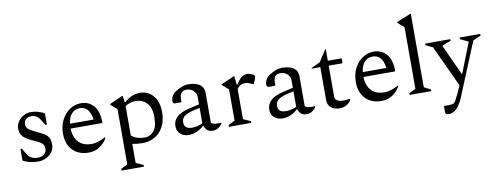

<svg xmlns="http://www.w3.org/2000/svg" viewBox="-75 -1157 4658 1805"><g transform="rotate(-10 2254.0 -254.5)"><path d="M213 10Q166 10 132 2Q98 -6 63 -24V-136H77L109 -81Q140 -26 210 -26Q250 -26 272.5 -45Q295 -64 295 -97Q295 -126 281 -142Q267 -158 241.5 -170.5Q216 -183 181 -199Q130 -222 102.5 -249.5Q75 -277 75 -327Q75 -364 96 -394Q117 -424 149.5 -442Q182 -460 217 -460Q254 -460 285 -451Q316 -442 348 -426V-317H334L301 -370Q284 -397 264 -409Q244 -421 221 -421Q187 -421 166.5 -404Q146 -387 146 -357Q146 -323 170.5 -305.5Q195 -288 242 -266Q270 -252 298.5 -238Q327 -224 345.5 -198.5Q364 -173 364 -126Q364 -82 340 -51.5Q316 -21 281 -5.5Q246 10 213 10Z M691 10Q594 10 538 -49Q482 -108 482 -205Q482 -280 511.5 -337.5Q541 -395 589.5 -427.5Q638 -460 695 -460Q774 -460 819.5 -405Q865 -350 865 -247L860 -242H561Q562 -196 579 -155.5Q596 -115 633.5 -90Q671 -65 734 -65Q789 -65 863 -105H866V-95Q843 -52 797.5 -21Q752 10 691 10ZM679 -416Q631 -416 600.5 -382.5Q570 -349 563 -288H789Q778 -356 750.5 -386Q723 -416 679 -416Z M964 230V214L1027 182V-346L967 -398V-405L1091 -460H1097L1105 -399H1112Q1150 -431 1185 -445.5Q1220 -460 1261 -460Q1312 -460 1351 -434Q1390 -408 1412.5 -360.5Q1435 -313 1435 -247Q1435 -165 1404.5 -107.5Q1374 -50 1322 -20Q1270 10 1208 10Q1152 10 1107 0V182L1178 214V230ZM1206 -391Q1182 -391 1156.5 -383.5Q1131 -376 1107 -361V-80Q1137 -56 1168 -47Q1199 -38 1237 -38Q1285 -38 1320 -78.5Q1355 -119 1355 -214Q1355 -276 1335 -315Q1315 -354 1281 -372.5Q1247 -391 1206 -391Z M1644 10Q1597 10 1566 -17.5Q1535 -45 1535 -94Q1535 -143 1571.5 -179Q1608 -215 1694 -235L1789 -257V-330Q1789 -364 1761.5 -388.5Q1734 -413 1699 -413Q1661 -413 1646 -392.5Q1631 -372 1631 -338V-310L1626 -305H1574Q1559 -305 1553.5 -310Q1548 -315 1548 -333Q1548 -355 1561 -378Q1574 -401 1601 -418Q1629 -436 1659.5 -448Q1690 -460 1725 -460Q1760 -460 1793.5 -450Q1827 -440 1848 -416.5Q1869 -393 1869 -351V-67Q1876 -60 1889 -55Q1902 -50 1925 -50H1963L1966 -48V-45Q1954 -23 1930.5 -6.5Q1907 10 1873 10Q1842 10 1822.5 -6.5Q1803 -23 1795 -50H1789Q1763 -24 1724.5 -7Q1686 10 1644 10ZM1613 -114Q1613 -52 1688 -52Q1712 -52 1735.5 -57Q1759 -62 1789 -75V-223Q1709 -208 1672 -191.5Q1635 -175 1624 -156Q1613 -137 1613 -114Z M2029 0V-16L2092 -48V-346L2032 -398V-405L2156 -460H2162L2171 -375H2175Q2198 -412 2217.5 -430.5Q2237 -449 2254 -454.5Q2271 -460 2288 -460Q2296 -460 2306.5 -457Q2317 -454 2324 -451Q2335 -446 2344.5 -439Q2354 -432 2354 -423Q2354 -414 2350 -405L2330 -356H2323L2285 -371Q2274 -376 2263.5 -377Q2253 -378 2243 -378Q2201 -378 2172 -335V-48L2243 -16V0Z M2540 10Q2493 10 2462 -17.5Q2431 -45 2431 -94Q2431 -143 2467.5 -179Q2504 -215 2590 -235L2685 -257V-330Q2685 -364 2657.5 -388.5Q2630 -413 2595 -413Q2557 -413 2542 -392.5Q2527 -372 2527 -338V-310L2522 -305H2470Q2455 -305 2449.5 -310Q2444 -315 2444 -333Q2444 -355 2457 -378Q2470 -401 2497 -418Q2525 -436 2555.5 -448Q2586 -460 2621 -460Q2656 -460 2689.5 -450Q2723 -440 2744 -416.5Q2765 -393 2765 -351V-67Q2772 -60 2785 -55Q2798 -50 2821 -50H2859L2862 -48V-45Q2850 -23 2826.5 -6.5Q2803 10 2769 10Q2738 10 2718.5 -6.5Q2699 -23 2691 -50H2685Q2659 -24 2620.5 -7Q2582 10 2540 10ZM2509 -114Q2509 -52 2584 -52Q2608 -52 2631.5 -57Q2655 -62 2685 -75V-223Q2605 -208 2568 -191.5Q2531 -175 2520 -156Q2509 -137 2509 -114Z M3081 10Q3037 10 3005 -16Q2973 -42 2973 -89V-403H2891V-409L2976 -450L3047 -560H3053V-450H3185V-403H3053V-106Q3053 -80 3076 -68Q3099 -56 3130 -56Q3149 -56 3165.5 -58Q3182 -60 3194 -63H3197V-53Q3187 -30 3157.5 -10Q3128 10 3081 10Z M3486 10Q3389 10 3333 -49Q3277 -108 3277 -205Q3277 -280 3306.5 -337.5Q3336 -395 3384.5 -427.5Q3433 -460 3490 -460Q3569 -460 3614.5 -405Q3660 -350 3660 -247L3655 -242H3356Q3357 -196 3374 -155.5Q3391 -115 3428.5 -90Q3466 -65 3529 -65Q3584 -65 3658 -105H3661V-95Q3638 -52 3592.5 -21Q3547 10 3486 10ZM3474 -416Q3426 -416 3395.5 -382.5Q3365 -349 3358 -288H3584Q3573 -356 3545.5 -386Q3518 -416 3474 -416Z M3755 0V-16L3818 -48V-636L3758 -688V-695L3892 -750H3898V-48L3961 -16V0Z M4088 241Q4065 241 4059.5 234.5Q4054 228 4054 212V162L4058 158H4104Q4129 158 4142 153.5Q4155 149 4166 130.5Q4177 112 4197 70L4232 -8L4049 -403L3982 -434V-450H4221V-434L4139 -403V-398L4272 -108H4275L4387 -392V-398L4312 -434V-450H4508V-434L4433 -400L4236 79Q4227 102 4220.5 117.5Q4214 133 4206 147.5Q4198 162 4183 183Q4163 212 4138 226.5Q4113 241 4088 241Z"/></g></svg>

Font: Spectral
Style: Regular
Weight: 400
Designer: Jean-Baptiste Levee
Foundry: Production Type
Version: Version 2.001